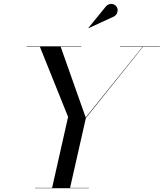

<svg xmlns="http://www.w3.org/2000/svg" viewBox="-20 -995 865 1015"><path d="M255 0 340 -377 190 -750H300L433 -374L734 -748H736L434 -371L350 0ZM165 0V-2H450V0ZM120 -748V-750H410V-748ZM615 -748V-750H825V-748ZM448 -846 447 -847 541.5 -963Q549.5 -970.5 557.8 -973Q566 -975.5 573.8 -974Q581.5 -972.5 587.8 -968Q594 -963.5 597.5 -957.5Q602.5 -949.5 602 -939.8Q601.5 -930 596.8 -921.8Q592 -913.5 584 -908.5Z"/></svg>

Font: Bodoni Moda 96pt
Style: Italic
Weight: 400
Italic angle: -13°
Version: Version 2.004